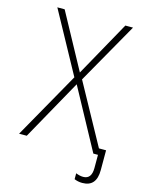

<svg xmlns="http://www.w3.org/2000/svg" viewBox="-130 -792 789 1039"><g transform="rotate(15 265.0 -272.5)"><path d="M36 0 246 -372 59 -714H100L268 -405L440 -714H483L289 -372L474 -35H514V76Q514 169 435 169Q422 169 410.5 166.5Q399 164 390 160V127Q412 136 431 136Q478 136 478 74V0H452L268 -339L79 0Z"/></g></svg>

Font: Noto Sans Mono Condensed ExtraLight
Style: Regular
Weight: 200
Width: 3
Designer: Monotype Design Team
Foundry: Monotype Imaging Inc.
Version: Version 2.014; ttfautohint (v1.8.4.7-5d5b)